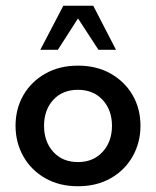

<svg xmlns="http://www.w3.org/2000/svg" viewBox="-20 -637 542 667"><path d="M251 10Q186 10 137 -18Q88 -46 61 -94Q34 -142 34 -200Q34 -259 61 -306Q88 -353 137 -381Q186 -409 251 -409Q316 -409 365 -381Q414 -353 441 -306Q468 -259 468 -200Q468 -142 441 -94Q414 -46 365 -18Q316 10 251 10ZM251 -74Q304 -74 336.5 -109.5Q369 -145 369 -200Q369 -255 336.5 -290Q304 -325 251 -325Q197 -325 165 -290Q133 -255 133 -200Q133 -145 165 -109.5Q197 -74 251 -74ZM120 -464 200 -617H304L383 -464H322L251 -573L181 -464Z"/></svg>

Font: Rokkitt SemiBold
Style: Regular
Weight: 600
Designer: Vernon Adams
Foundry: Vernon Adams
Version: Version 3.103